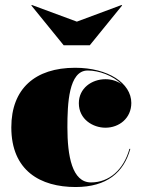

<svg xmlns="http://www.w3.org/2000/svg" viewBox="-20 -742 580 772"><path d="M289 -655 108 -722 106 -720 236 -560H341L471 -720L469 -722ZM504 -143.5H500.5C477 -59 418.5 -8.5 346 -8.5C269.5 -8.5 251 -115.5 251 -230C251 -324 256 -458.5 332.5 -458.5C378.5 -458.5 434 -438 469 -403.5C451 -416.5 428 -423.5 404 -423.5C348.5 -423.5 297 -387 297 -327C297 -262 354 -228.5 404 -228.5C459.5 -228.5 508 -267 508 -328C508 -408 414 -469.5 282 -469.5C121 -469.5 25.5 -385 25.5 -230C25.5 -55 143 10 284 10C410 10 478 -49 504 -143.5Z"/></svg>

Font: Bodoni* 48pt Fatface
Style: Regular
Weight: 900
Version: Version 2.3